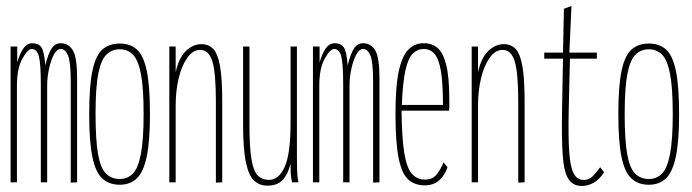

<svg xmlns="http://www.w3.org/2000/svg" viewBox="-20 -603 2290 635"><path d="M15 0V-449H37V-396Q45 -425 57 -442.5Q69 -460 87 -460Q107 -460 116.5 -447Q126 -434 130 -387Q139 -425 151 -443Q163 -461 183 -460Q208 -459 221.5 -435.5Q235 -412 235 -344V0L214 1V-333Q214 -398 205 -419.5Q196 -441 181 -441Q168 -441 158 -422Q148 -403 142 -375Q136 -347 136 -321V0H115V-325Q115 -393 108.5 -417Q102 -441 85 -441Q72 -441 54 -409Q36 -377 36 -320V0Z M376 8Q341 8 318.5 -12.5Q296 -33 285.5 -84Q275 -135 275 -225Q275 -320 286 -370.5Q297 -421 319.5 -440Q342 -459 376 -459Q410 -459 432 -440Q454 -421 465 -370.5Q476 -320 476 -225Q476 -135 465 -84Q454 -33 432 -12.5Q410 8 376 8ZM376 -11Q402 -11 419.5 -29Q437 -47 446 -94Q455 -141 455 -226Q455 -313 446 -359Q437 -405 419.5 -422.5Q402 -440 376 -440Q350 -440 332 -422.5Q314 -405 305 -359Q296 -313 296 -226Q296 -142 304 -95Q312 -48 330 -29.5Q348 -11 376 -11Z M540 0V-449H561V-364Q571 -411 594.5 -434Q618 -457 646 -457Q670 -457 685 -441.5Q700 -426 707.5 -385.5Q715 -345 715 -269V0L694 1V-266Q694 -361 682.5 -399.5Q671 -438 642 -438Q618 -438 599.5 -412Q581 -386 571 -344.5Q561 -303 561 -255V0Z M864 11Q839 11 821 -5Q803 -21 793.5 -65Q784 -109 784 -191V-449H805V-191Q805 -114 812 -74.5Q819 -35 833.5 -21.5Q848 -8 870 -8Q902 -8 921.5 -51Q941 -94 941 -197V-449H962V-92Q962 -74 962.5 -46Q963 -18 967 0H946Q942 -17 941.5 -31Q941 -45 941 -61Q932 -26 914.5 -7.5Q897 11 864 11Z M1015 0V-449H1037V-396Q1045 -425 1057 -442.5Q1069 -460 1087 -460Q1107 -460 1116.5 -447Q1126 -434 1130 -387Q1139 -425 1151 -443Q1163 -461 1183 -460Q1208 -459 1221.5 -435.5Q1235 -412 1235 -344V0L1214 1V-333Q1214 -398 1205 -419.5Q1196 -441 1181 -441Q1168 -441 1158 -422Q1148 -403 1142 -375Q1136 -347 1136 -321V0H1115V-325Q1115 -393 1108.5 -417Q1102 -441 1085 -441Q1072 -441 1054 -409Q1036 -377 1036 -320V0Z M1385 10Q1352 10 1330.5 -9Q1309 -28 1298.5 -79.5Q1288 -131 1288 -227Q1288 -320 1299.5 -370.5Q1311 -421 1332.5 -441Q1354 -461 1383 -460Q1409 -460 1427.5 -444Q1446 -428 1456 -387.5Q1466 -347 1466 -271Q1466 -261 1466 -253Q1466 -245 1465 -237H1308Q1309 -147 1317 -97.5Q1325 -48 1342 -28.5Q1359 -9 1386 -9Q1411 -9 1424.5 -26.5Q1438 -44 1447 -66L1460 -50Q1451 -23 1432.5 -6.5Q1414 10 1385 10ZM1309 -256H1445Q1445 -329 1438 -369Q1431 -409 1417 -425Q1403 -441 1381 -441Q1361 -441 1345.5 -426Q1330 -411 1321 -371Q1312 -331 1309 -256Z M1540 0V-449H1561V-364Q1571 -411 1594.5 -434Q1618 -457 1646 -457Q1670 -457 1685 -441.5Q1700 -426 1707.5 -385.5Q1715 -345 1715 -269V0L1694 1V-266Q1694 -361 1682.5 -399.5Q1671 -438 1642 -438Q1618 -438 1599.5 -412Q1581 -386 1571 -344.5Q1561 -303 1561 -255V0Z M1904 12Q1875 12 1860 -11Q1845 -34 1841 -90.5Q1837 -147 1839 -248L1842 -409H1780V-429H1842L1845 -574L1870 -583L1863 -429H1954V-409H1865L1861 -243Q1859 -153 1862.5 -102Q1866 -51 1877 -30Q1888 -9 1908 -8Q1928 -7 1942 -22Q1956 -37 1965 -50L1978 -33Q1961 -8 1942.5 2Q1924 12 1904 12Z M2126 8Q2091 8 2068.5 -12.5Q2046 -33 2035.5 -84Q2025 -135 2025 -225Q2025 -320 2036 -370.5Q2047 -421 2069.5 -440Q2092 -459 2126 -459Q2160 -459 2182 -440Q2204 -421 2215 -370.5Q2226 -320 2226 -225Q2226 -135 2215 -84Q2204 -33 2182 -12.5Q2160 8 2126 8ZM2126 -11Q2152 -11 2169.5 -29Q2187 -47 2196 -94Q2205 -141 2205 -226Q2205 -313 2196 -359Q2187 -405 2169.5 -422.5Q2152 -440 2126 -440Q2100 -440 2082 -422.5Q2064 -405 2055 -359Q2046 -313 2046 -226Q2046 -142 2054 -95Q2062 -48 2080 -29.5Q2098 -11 2126 -11Z"/></svg>

Font: Inconsolata UltraCondensed ExtraLight
Style: Regular
Weight: 200
Width: 1
Monospace: yes
Designer: Raph Levien, Cyreal, Brenton Simpson
Foundry: Raph Levien, Cyreal, Google
Version: Version 3.100; ttfautohint (v1.8.4.7-5d5b)